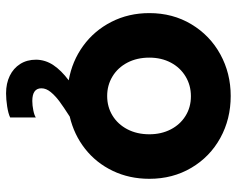

<svg xmlns="http://www.w3.org/2000/svg" viewBox="-94 -479 784 636"><g transform="rotate(90 298.0 -161.0)"><path d="M424.8 -263.7Q424.8 -303.2 408.7 -334.5Q392.6 -365.7 364 -383.5Q335.4 -401.4 298.8 -401.4Q262.7 -401.4 233.4 -383.8Q204.1 -366.2 187.5 -335Q170.9 -303.7 170.9 -263.7Q170.9 -222.7 187.5 -190.9Q204.1 -159.2 233.2 -141.6Q262.2 -124 297.9 -124Q334 -124 362.8 -141.6Q391.6 -159.2 408.2 -190.9Q424.8 -222.7 424.8 -263.7ZM177.7 111.3Q178.2 80.6 195.6 54.4Q212.9 28.3 246.1 3.4Q182.6 -7.8 132.1 -44.4Q81.5 -81.1 52.5 -137.9Q23.4 -194.8 23.4 -263.7Q23.4 -341.3 60.3 -402.8Q97.2 -464.4 159.9 -498.8Q222.7 -533.2 297.9 -533.2Q374.5 -533.2 437 -498.8Q499.5 -464.4 535.9 -402.8Q572.3 -341.3 572.3 -263.7Q572.3 -197.3 545.9 -142.3Q519.5 -87.4 472.9 -50.8Q426.3 -14.2 366.2 0Q333.5 21 315.4 34.4Q297.4 47.9 284.9 63Q272.5 78.1 272.5 93.8Q272.5 124 314.5 124Q329.1 124 345.7 120.6Q362.3 117.2 369.1 112.3V197.3Q356.4 203.6 332.5 207.3Q308.6 210.9 289.1 210.9Q256.3 210.9 231.2 198.7Q206.1 186.5 191.9 164.1Q177.7 141.6 177.7 111.3Z"/></g></svg>

Font: Reddit Sans Fudge ExtraBold
Style: Regular
Weight: 800
Designer: Stephen Hutchings
Foundry: Reddit
Version: Version 1.011